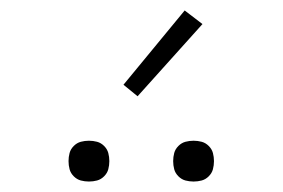

<svg xmlns="http://www.w3.org/2000/svg" viewBox="-20 -988 540 367"><path d="M350 -641Q342 -641 334.5 -643Q327 -645 321 -651Q315 -657 313 -664.5Q311 -672 311 -680Q311 -688 313 -695.5Q315 -703 321 -709Q327 -715 334.5 -717Q342 -719 350 -719Q358 -719 365.5 -717Q373 -715 379 -709Q385 -703 387 -695.5Q389 -688 389 -680Q389 -672 387 -664.5Q385 -657 379 -651Q373 -645 365.5 -643Q358 -641 350 -641ZM150 -641Q142 -641 134.5 -643Q127 -645 121 -651Q115 -657 113 -664.5Q111 -672 111 -680Q111 -688 113 -695.5Q115 -703 121 -709Q127 -715 134.5 -717Q142 -719 150 -719Q158 -719 165.5 -717Q173 -715 179 -709Q185 -703 187 -695.5Q189 -688 189 -680Q189 -672 187 -664.5Q185 -657 179 -651Q173 -645 165.5 -643Q158 -641 150 -641ZM243 -804 216 -826 333 -968 367 -942Z"/></svg>

Font: Iosevka Slab Extralight
Style: Regular
Weight: 200
Monospace: yes
Designer: Belleve Invis
Foundry: Belleve Invis
Version: Version 11.1.1; ttfautohint (v1.8.3)